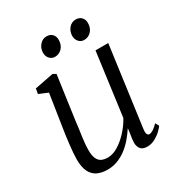

<svg xmlns="http://www.w3.org/2000/svg" viewBox="-176 -852 910 979"><g transform="rotate(-30 279.0 -362.5)"><path d="M173.5 10Q139.5 10 114.5 -1.8Q89.5 -13.5 75.8 -40.8Q62 -68 62 -114Q62 -130 63.8 -152.5Q65.5 -175 68.5 -200.5Q71.5 -226 74.8 -250Q78 -274 81 -292L110 -480L57.5 -502L62.5 -532L173 -553.5L191 -543.5L155 -287Q153 -267 150 -245.8Q147 -224.5 144 -203.5Q141 -182.5 139.2 -162.8Q137.5 -143 137.5 -126Q137.5 -93 145.8 -75Q154 -57 169.2 -50Q184.5 -43 205.5 -43Q234.5 -43 265.5 -61.8Q296.5 -80.5 325 -111.2Q353.5 -142 373.5 -178L423 -548H498L434 -77.5Q431.5 -59.5 435.2 -50Q439 -40.5 447.5 -40.5Q457.5 -40.5 470.5 -48.5Q483.5 -56.5 500.5 -74L512 -53Q507 -45 491.8 -30Q476.5 -15 454.5 -2.8Q432.5 9.5 406.5 9.5Q378 9.5 366.2 -8.8Q354.5 -27 358.5 -54Q358.5 -56 359.2 -63.5Q360 -71 361.8 -81.2Q363.5 -91.5 364.8 -101.8Q366 -112 367 -119.5L366 -120.5Q349 -94.5 328.8 -71Q308.5 -47.5 284.2 -29.2Q260 -11 232.2 -0.5Q204.5 10 173.5 10ZM228 -622.5Q210 -622.5 197.2 -636.5Q184.5 -650.5 185 -672.5Q186 -698.5 202.5 -716.8Q219 -735 242 -735Q264 -735 276 -721.5Q288 -708 287.5 -688.5Q287.5 -659.5 270.5 -641Q253.5 -622.5 228 -622.5ZM400 -622.5Q382 -622.5 369.2 -636.5Q356.5 -650.5 357 -672.5Q358 -698.5 374 -716.8Q390 -735 413.5 -735Q435.5 -735 447.8 -721.5Q460 -708 459.5 -688.5Q459.5 -659.5 442.5 -641Q425.5 -622.5 400 -622.5Z"/></g></svg>

Font: Merriweather 48pt Light
Style: Italic
Weight: 300
Italic angle: -7.8°
Version: Version 2.101